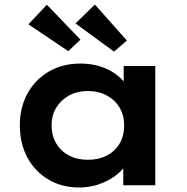

<svg xmlns="http://www.w3.org/2000/svg" viewBox="-20 -822 831 852"><path d="M332 10Q254 10 194.5 -25.5Q135 -61 101.5 -123Q68 -185 68 -266Q68 -346 102.5 -408Q137 -470 197.5 -505Q258 -540 337 -540Q383 -540 422 -528Q461 -516 490 -495.5Q519 -475 537.5 -450.5Q556 -426 561 -399L529 -400V-529H669V0H527V-135L557 -132Q551 -106 532 -81Q513 -56 482.5 -35.5Q452 -15 413.5 -2.5Q375 10 332 10ZM370 -113Q418 -113 454.5 -132Q491 -151 511 -185.5Q531 -220 531 -266Q531 -310 511 -344Q491 -378 454.5 -398Q418 -418 370 -418Q322 -418 286 -398Q250 -378 229.5 -344Q209 -310 209 -266Q209 -220 229.5 -185.5Q250 -151 286 -132Q322 -113 370 -113ZM486 -593 315 -718 401 -802 543 -642ZM283 -595 106 -714 188 -801 337 -646Z"/></svg>

Font: Lexend Exa SemiBold
Style: Regular
Weight: 600
Designer: Bonnie Shaver-Troup, Thomas Jockin
Foundry: Lexend
Version: Version 1.007